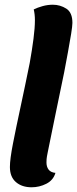

<svg xmlns="http://www.w3.org/2000/svg" viewBox="-20 -774 327 814"><path d="M114 20Q73 20 47.5 -2Q22 -24 22 -66Q22 -99 35 -165.5Q48 -232 67 -320Q86 -408 106 -507Q116 -563 122 -609.5Q128 -656 128 -688Q128 -714 123 -734Q139 -742 160.5 -748Q182 -754 204 -754Q235 -754 261 -737.5Q287 -721 287 -677Q287 -664 281.5 -630Q276 -596 268 -552.5Q260 -509 252 -467Q230 -361 216 -293Q202 -225 194 -185.5Q186 -146 182 -126.5Q178 -107 177.5 -99Q177 -91 177 -85Q177 -67 186 -55Q195 -43 215 -41Q206 -10 176.5 5Q147 20 114 20Z"/></svg>

Font: Sansita Swashed SemiBold
Style: Regular
Weight: 600
Designer: Pablo Cosgaya
Foundry: Omnibus-Type
Version: Version 1.003; ttfautohint (v1.8.3)